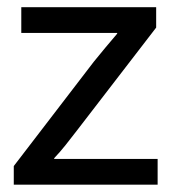

<svg xmlns="http://www.w3.org/2000/svg" viewBox="-20 -504 468 524"><path d="M17.6 0V-50.8L236.3 -335.9L267.6 -374L299.8 -412.1V-414.1H38.1V-484.4H406.2V-428.7L190.4 -148.4L159.2 -108.4C149.4 -96 139 -84 127.9 -72.3V-70.3H410.2V0Z"/></svg>

Font: ImmaginiFont
Style: Regular
Weight: 400
Version: Version 1.0